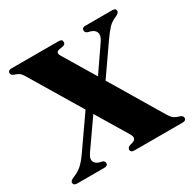

<svg xmlns="http://www.w3.org/2000/svg" viewBox="-155 -857 1016 1014"><g transform="rotate(-30 353.0 -350.0)"><path d="M626 -78Q640 -56 651.8 -48.5Q663.5 -41 682.5 -36Q700 -29.5 700 -17Q700 0 678 0H384.5Q362 0 362 -17Q362 -31 381.5 -37Q408.5 -42.5 413.5 -54.2Q418.5 -66 406.5 -85.5L292.5 -275.5L174.5 -106.5Q156.5 -80.5 162.2 -63Q168 -45.5 192 -38L208.5 -34.5Q222.5 -28.5 222.5 -17Q222.5 0 201.5 0H35Q13 0 13 -17Q13 -28 31 -36Q68.5 -51 89.2 -70Q110 -89 133.5 -122.5L268.5 -316L82 -627Q71 -645.5 60.5 -652.5Q50 -659.5 33 -664.5Q17 -670.5 17 -683Q17 -700 39 -700H326Q347.5 -700 347.5 -683Q347.5 -669 334 -665.5L307 -660.5Q280.5 -655 297.5 -627.5L413 -435L516.5 -585.5Q536 -614.5 529.8 -633.5Q523.5 -652.5 499 -660L482 -664.5Q468 -670 468 -683Q468 -700 488.5 -700H653Q674.5 -700 674.5 -683.5Q674.5 -671.5 654 -662Q624 -650.5 604.5 -629.8Q585 -609 560.5 -574L436.5 -395.5Z"/></g></svg>

Font: Fraunces 72pt
Style: Bold
Weight: 700
Version: Version 1.000;[b76b70a41]